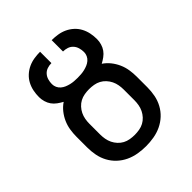

<svg xmlns="http://www.w3.org/2000/svg" viewBox="-203 -867 1006 1006"><g transform="rotate(-45 300.0 -363.5)"><path d="M300 8Q271 8 241.5 3Q212 -2 185.5 -14.5Q159 -27 137.5 -47Q116 -67 102 -93Q88 -119 82.5 -148Q77 -177 77 -206V-285Q77 -310 81 -335.5Q85 -361 95.5 -384.5Q106 -408 122 -428Q138 -448 159 -462Q144 -470 129.5 -480.5Q115 -491 105 -505Q95 -519 90 -536.5Q85 -554 85 -571Q85 -594 89.5 -616Q94 -638 104.5 -658Q115 -678 132 -693.5Q149 -709 169.5 -718.5Q190 -728 212.5 -731.5Q235 -735 257 -735V-651Q241 -651 226 -646Q211 -641 200.5 -629.5Q190 -618 185.5 -602.5Q181 -587 181 -571Q181 -558 186.5 -546Q192 -534 202 -525.5Q212 -517 224 -512Q236 -507 248.5 -504Q261 -501 274 -500Q287 -499 300 -499Q313 -499 326 -500Q339 -501 351.5 -504Q364 -507 376 -512Q388 -517 398 -525.5Q408 -534 413.5 -546Q419 -558 419 -571Q419 -587 414.5 -602.5Q410 -618 399.5 -629.5Q389 -641 374 -646Q359 -651 343 -651V-735Q365 -735 387.5 -731.5Q410 -728 430.5 -718.5Q451 -709 468 -693.5Q485 -678 495.5 -658Q506 -638 510.5 -616Q515 -594 515 -571Q515 -554 510 -536.5Q505 -519 495 -505Q485 -491 470.5 -480.5Q456 -470 441 -462Q462 -448 478 -428Q494 -408 504.5 -384.5Q515 -361 519 -335.5Q523 -310 523 -285V-206Q523 -177 517.5 -148Q512 -119 498 -93Q484 -67 462.5 -47Q441 -27 414.5 -14.5Q388 -2 358.5 3Q329 8 300 8ZM300 -76Q317 -76 334.5 -79Q352 -82 367 -90Q382 -98 394 -111Q406 -124 413.5 -139.5Q421 -155 424 -172Q427 -189 427 -206V-285Q427 -302 424 -319Q421 -336 413.5 -351.5Q406 -367 394 -380Q382 -393 367 -401Q352 -409 334.5 -412Q317 -415 300 -415Q283 -415 265.5 -412Q248 -409 233 -401Q218 -393 206 -380Q194 -367 186.5 -351.5Q179 -336 176 -319Q173 -302 173 -285V-206Q173 -189 176 -172Q179 -155 186.5 -139.5Q194 -124 206 -111Q218 -98 233 -90Q248 -82 265.5 -79Q283 -76 300 -76Z"/></g></svg>

Font: Iosevka SS04 Medium Extended
Style: Regular
Weight: 500
Width: 7
Monospace: yes
Designer: Belleve Invis
Foundry: Belleve Invis
Version: Version 19.0.0; ttfautohint (v1.8.4)